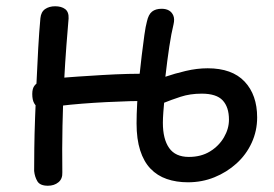

<svg xmlns="http://www.w3.org/2000/svg" viewBox="-20 -573 875 613"><path d="M580 9Q543 9 512.5 -1.5Q482 -12 460.5 -34.5Q439 -57 427.5 -93Q416 -129 416 -179Q416 -207 418 -244Q420 -281 424 -320Q428 -359 432.5 -396Q437 -433 441 -461.5Q445 -490 449 -504Q454 -527 465.5 -536Q477 -545 496 -545Q510 -545 519.5 -539.5Q529 -534 533.5 -523Q538 -512 534 -495Q527 -467 520.5 -424Q514 -381 508 -328Q537 -338 573 -346.5Q609 -355 643 -355Q721 -355 761 -312.5Q801 -270 801 -198Q801 -155 783.5 -117Q766 -79 735 -51Q704 -23 664.5 -7Q625 9 580 9ZM133 20Q108 20 99.5 6Q91 -8 89 -27Q89 -54 89.5 -98.5Q90 -143 92 -197Q94 -251 96.5 -308Q99 -365 102 -418.5Q105 -472 109 -515Q111 -535 124 -544Q137 -553 156 -553Q176 -553 188 -544Q200 -535 199 -514Q196 -480 192 -427.5Q188 -375 184.5 -309.5Q181 -244 179.5 -171Q178 -98 179 -23Q180 -2 166.5 9Q153 20 133 20ZM118 -227Q111 -227 103 -230Q95 -233 89 -243.5Q83 -254 83 -273Q83 -291 90.5 -300Q98 -309 107.5 -313Q117 -317 122 -317Q135 -320 163 -323Q191 -326 228.5 -328.5Q266 -331 307.5 -333.5Q349 -336 388.5 -337Q428 -338 459 -338Q474 -338 484 -329Q494 -320 494 -302Q494 -290 490 -278Q486 -266 478 -258.5Q470 -251 458 -251Q431 -251 395 -250Q359 -249 319.5 -247Q280 -245 242 -242Q204 -239 171.5 -235Q139 -231 118 -227ZM583 -72Q622 -72 650.5 -89.5Q679 -107 695 -134.5Q711 -162 711 -191Q711 -231 691 -252.5Q671 -274 624 -274Q587 -274 556.5 -264Q526 -254 504 -245Q503 -235 501.5 -215Q500 -195 500 -181Q500 -129 520 -100.5Q540 -72 583 -72Z"/></svg>

Font: Playpen Sans
Style: Regular
Weight: 400
Designer: Laura Meseguer, Veronika Burian, José Scaglione, Kostas Bartsokas, Vera Evstafieva, Tom Grace, Yorlmar Campos
Foundry: TypeTogether
Version: Version 2.000